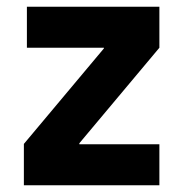

<svg xmlns="http://www.w3.org/2000/svg" viewBox="-20 -551 535 571"><path d="M51 -123 289 -407V-409H60V-531H454V-409L216 -125V-122H454V0H51Z"/></svg>

Font: Be Vietnam ExtraBold
Style: Regular
Weight: 800
Designer: Gabriel Lam
Foundry: TypeRant
Version: Version 4.000